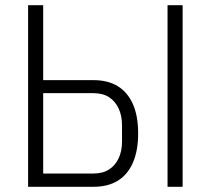

<svg xmlns="http://www.w3.org/2000/svg" viewBox="-20 -718 810 738"><path d="M88 0V-698H146V-410H339Q395 -410 433 -386.5Q471 -363 491 -317.5Q511 -272 511 -205Q511 -139 491 -93Q471 -47 433 -23.5Q395 0 339 0ZM146 -51H338Q375 -51 399 -66.5Q423 -82 436 -109.5Q449 -137 449 -174V-237Q449 -273 436 -301Q423 -329 399 -344.5Q375 -360 338 -360H146ZM624 0V-698H682V0Z"/></svg>

Font: IBM Plex Sans Condensed Light
Style: Regular
Weight: 300
Width: 3
Designer: Mike Abbink, Paul van der Laan, Pieter van Rosmalen
Foundry: Bold Monday
Version: Version 3.201